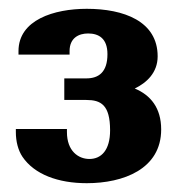

<svg xmlns="http://www.w3.org/2000/svg" viewBox="-20 -736 412 436"><path d="M16 -436C16 -415 21 -395 31 -380C58 -340 112 -320 177 -320C260 -320 346 -352 346 -442C346 -491 322 -520 286 -535C313 -548 338 -571 338 -608C338 -688 261 -716 177 -716C103 -716 22 -691 22 -620V-612H138V-620C138 -650 159 -660 180 -660C204 -660 224 -649 224 -613C224 -572 204 -558 176 -558H126V-509H176C209 -509 230 -498 230 -440C230 -395 210 -375 183 -375C158 -375 132 -393 132 -436V-443H16Z"/></svg>

Font: Aerodynamic
Style: Bd
Weight: 500
Designer: Google
Version: Version 2.000980; 2014